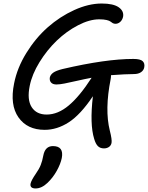

<svg xmlns="http://www.w3.org/2000/svg" viewBox="-20 -728 841 1091"><path d="M300.8 -248Q279.8 -248 270 -259.3Q260.3 -270.5 263.2 -288.1Q267.1 -304.2 283 -315.4Q298.8 -326.7 335.9 -335.9Q581.1 -393.1 737.8 -393.1Q777.3 -393.1 790.5 -380.6Q803.7 -368.2 799.8 -346.2Q796.9 -328.6 781.5 -317.9Q766.1 -307.1 740.2 -307.1Q695.3 -307.1 610.8 -300.8Q610.8 -287.6 608.9 -278.8Q574.2 -105 604 14.2Q617.2 65.4 613.8 84Q610.8 99.1 598.9 107.2Q586.9 115.2 570.8 115.2Q549.3 115.2 536.4 102.5Q523.4 89.8 515.1 61Q489.3 -22 507.8 -181.2Q437.5 -76.2 370.8 -33.2Q304.2 9.8 233.9 9.8Q134.8 9.8 85 -61Q35.2 -131.8 60.1 -253.9Q77.6 -342.8 129.9 -427.2Q182.1 -511.7 251.2 -572.8Q320.3 -633.8 401.9 -670.9Q483.4 -708 558.1 -708Q624.5 -708 655 -686.3Q685.5 -664.6 679.2 -631.8Q674.8 -613.8 662.8 -603.3Q650.9 -592.8 636.2 -592.8Q627.4 -592.8 620.4 -596.7Q613.3 -600.6 607.7 -605.5Q602.1 -610.4 585.7 -614.3Q569.3 -618.2 543.9 -618.2Q488.3 -618.2 423.1 -584.2Q357.9 -550.3 302.5 -497.1Q247.1 -443.8 204.6 -375Q162.1 -306.2 148.9 -240.2Q132.8 -161.6 159.9 -119.4Q187 -77.1 245.1 -77.1Q309.1 -77.1 370.8 -128.9Q432.6 -180.7 500 -285.2V-286.1Q463.4 -279.3 418.5 -269Q373.5 -258.8 346.2 -253.4Q318.8 -248 300.8 -248ZM182.1 342.8Q165.5 342.8 158.2 335.7Q150.9 328.6 153.8 314.9Q157.7 296.9 183.1 259.8Q202.1 232.9 211.4 209.5Q220.7 186 226.1 155.8Q236.3 102.1 280.8 102.1Q343.8 102.1 331.1 169.9Q324.2 203.6 302.5 242.7Q280.8 281.7 250 311Q216.8 342.8 182.1 342.8Z"/></svg>

Font: Shantell Sans Irregular
Style: Italic
Weight: 400
Italic angle: -11.31°
Designer: Stephen Nixon, Anya Danilova, Shantell Martin
Foundry: Arrow Type
Version: Version 1.006;[9816181b4]